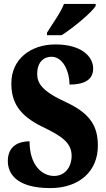

<svg xmlns="http://www.w3.org/2000/svg" viewBox="-20 -951 544 981"><path d="M220 -784V-771H295C354 -809 448 -886 469 -921V-931H307C290 -886 245 -825 220 -784ZM237 10C385 10 480 -76 480 -206C480 -304 444 -370 317 -429C193 -486 170 -526 170 -574C170 -632 202 -661 243 -661C302 -661 335 -586 335 -519C425 -519 456 -553 456 -601C456 -661 398 -724 263 -724C136 -724 38 -648 38 -526C38 -432 73 -363 199 -302C290 -258 346 -224 346 -155C346 -100 314 -52 256 -52C197 -52 131 -104 131 -229C75 -229 20 -205 20 -128C20 -70 57 10 237 10Z"/></svg>

Font: Noto Serif Devanagari ExtraCondensed Black
Style: Regular
Weight: 900
Width: 2
Designer: Universal Thirst, Indian Type Foundry and the Monotype Design Team
Foundry: Monotype Imaging Inc.
Version: Version 2.004